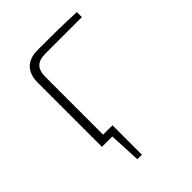

<svg xmlns="http://www.w3.org/2000/svg" viewBox="-184 -576 812 812"><g transform="rotate(-45 222.0 -169.5)"><path d="M184 -482C123 -482 88 -447 88 -385V0H150L157 143H184V-33H128V-377C128 -426 149 -448 197 -448H416V-478C339 -482 263 -482 184 -482Z"/></g></svg>

Font: Exo 2 Extra Light
Style: Regular
Weight: 250
Designer: Natanael Gama
Version: Version 1.001;PS 001.001;hotconv 1.0.88;makeotf.lib2.5.64775